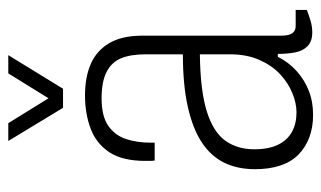

<svg xmlns="http://www.w3.org/2000/svg" viewBox="-176 -587 775 463"><g transform="rotate(-90 211.5 -355.5)"><path d="M166 12Q136 12 112 3Q88 -6 70.5 -23Q53 -40 44 -66.5Q35 -93 35 -128Q35 -170 50.5 -202Q66 -234 99 -256Q132 -278 185 -290Q238 -302 312 -302V-392Q312 -428 302.5 -451Q293 -474 269.5 -486Q246 -498 206 -498Q162 -498 139 -481.5Q116 -465 107.5 -438.5Q99 -412 99 -380V-370H56Q55 -375 55 -380Q55 -385 55 -392Q55 -448 76 -479.5Q97 -511 133 -524.5Q169 -538 213 -538Q257 -538 289 -524Q321 -510 339 -479.5Q357 -449 357 -399V-65Q357 -46 363 -38Q369 -30 380 -30H419V-3Q406 2 392.5 6Q379 10 365 10Q343 10 331.5 -1.5Q320 -13 316.5 -32Q313 -51 313 -73H306Q293 -47 272 -28Q251 -9 224.5 1.5Q198 12 166 12ZM172 -28Q194 -28 218.5 -38Q243 -48 264 -67.5Q285 -87 298.5 -117.5Q312 -148 312 -188V-261Q225 -260 175 -244.5Q125 -229 104 -200Q83 -171 83 -130Q83 -95 94 -72.5Q105 -50 125 -39Q145 -28 172 -28ZM103 -723H146L219 -605H193L266 -723H310L229 -591H183Z"/></g></svg>

Font: Archivo Condensed Thin
Style: Regular
Weight: 250
Width: 3
Designer: Hector Gatti
Foundry: Omnibus-Type
Version: Version 2.001